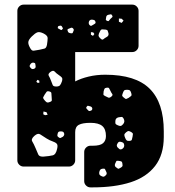

<svg xmlns="http://www.w3.org/2000/svg" viewBox="-20 -720 758 830"><path d="M82 0Q71 0 63 -8Q55 -16 55 -27V-673Q55 -684 63 -692Q71 -700 82 -700H552Q563 -700 571 -692Q579 -684 579 -673V-522Q579 -511 571 -503Q563 -495 552 -495H305V-368Q330 -381 363.5 -389Q397 -397 435 -397Q566 -397 627 -336.5Q688 -276 688 -153V-128Q688 -51 650.5 -2.5Q613 46 544.5 68Q476 90 381 90H371Q360 90 352 82Q344 74 344 63V-63Q344 -74 352 -82Q360 -90 371 -90H381Q413 -90 425.5 -101Q438 -112 438 -132Q438 -162 422 -175.5Q406 -189 371 -189Q337 -189 321 -180.5Q305 -172 305 -149V-27Q305 -16 297 -8Q289 0 278 0ZM465 -653Q462 -659 458 -658Q454 -657 448 -656Q440 -654 439 -646Q438 -640 437.5 -636Q437 -632 443 -630Q449 -627 451 -630.5Q453 -634 457 -638Q462 -643 465 -645.5Q468 -648 465 -653ZM506 -639 494 -640V-626L506 -621L514 -631ZM379 -635Q369 -636 365 -628Q361 -617 368 -611Q372 -607 375 -608.5Q378 -610 383 -613Q388 -616 391 -618Q394 -620 393 -625Q391 -631 388.5 -632.5Q386 -634 379 -635ZM248 -605Q245 -610 240 -609Q236 -608 233.5 -607.5Q231 -607 230 -603Q229 -598 231.5 -597Q234 -596 237 -594Q241 -592 243.5 -590.5Q246 -589 249 -593Q253 -596 251.5 -598.5Q250 -601 248 -605ZM295 -598Q290 -602 285 -599Q279 -596 275 -595Q271 -594 272 -588Q274 -581 277 -579Q280 -577 287 -576Q293 -575 294.5 -578.5Q296 -582 298 -587Q301 -592 295 -598ZM437 -592Q427 -593 421.5 -593Q416 -593 412 -584Q406 -573 406 -567Q406 -561 415 -553Q422 -546 427 -550.5Q432 -555 441 -560Q451 -565 449 -576Q447 -583 445.5 -587Q444 -591 437 -592ZM169 -575Q151 -584 141 -580Q131 -576 117 -562Q104 -549 102.5 -539Q101 -529 110 -513Q117 -499 126.5 -501Q136 -503 151 -505Q165 -508 172.5 -510Q180 -512 183 -526Q186 -545 186 -555.5Q186 -566 169 -575ZM383 -580 373 -581V-570L382 -565L388 -573ZM134 -434Q133 -440 132.5 -444Q132 -448 126 -449Q116 -451 110 -440Q107 -435 108.5 -432Q110 -429 114 -425Q119 -419 128 -423Q135 -426 134 -434ZM235 -395Q223 -403 216.5 -410.5Q210 -418 198 -409Q186 -400 191 -392Q196 -384 201 -370Q205 -358 208 -352Q211 -346 223 -346Q235 -346 239.5 -351.5Q244 -357 248 -369Q251 -380 247.5 -384.5Q244 -389 235 -395ZM150 -371 142 -375 137 -367 142 -362H150ZM457 -328Q454 -335 451.5 -338.5Q449 -342 442 -341Q434 -340 432 -336.5Q430 -333 428 -325Q427 -317 427 -312.5Q427 -308 434 -305Q443 -300 448.5 -298Q454 -296 462 -303Q469 -309 465 -314Q461 -319 457 -328ZM548 -315Q546 -324 542.5 -328Q539 -332 529 -332Q519 -332 516 -328Q513 -324 510 -315Q507 -308 509 -304.5Q511 -301 518 -296Q523 -291 526.5 -292.5Q530 -294 536 -297Q542 -302 546 -304.5Q550 -307 548 -315ZM203 -304Q203 -313 202 -318Q201 -323 192 -325Q184 -327 181 -322.5Q178 -318 173 -311Q169 -304 167 -300Q165 -296 170 -290Q176 -282 181 -278.5Q186 -275 195 -279Q205 -282 204 -288Q203 -294 203 -304ZM371 -260Q365 -261 361.5 -262.5Q358 -264 355 -259Q351 -254 353.5 -251.5Q356 -249 360 -244Q365 -238 371 -241Q379 -243 379 -250Q379 -257 371 -260ZM181 -235 168 -238 167 -226 175 -222 186 -224ZM514 -208Q510 -215 505.5 -214.5Q501 -214 493 -213Q480 -210 479 -199Q478 -191 479 -186.5Q480 -182 488 -179Q496 -175 501 -175.5Q506 -176 512 -183Q522 -194 514 -208ZM549 -148Q541 -153 536.5 -153.5Q532 -154 525 -148Q518 -142 517.5 -137.5Q517 -133 521 -124Q524 -116 528 -113Q532 -110 541 -111Q549 -112 550 -116.5Q551 -121 553 -129Q554 -136 554.5 -140Q555 -144 549 -148ZM257 -144Q255 -152 244 -152Q238 -152 235 -151Q232 -150 230 -145Q228 -138 228 -134Q228 -130 234 -126Q239 -122 242.5 -124Q246 -126 252 -129Q260 -136 257 -144ZM182 -121Q164 -132 154 -139Q144 -146 129 -133Q113 -119 119.5 -108.5Q126 -98 134 -79Q141 -62 145.5 -52Q150 -42 168 -43Q194 -45 208 -48.5Q222 -52 227 -77Q231 -93 225 -99Q219 -105 207 -109Q195 -113 182 -121ZM502 -107Q496 -108 493 -106Q490 -104 487 -98Q482 -90 489 -82Q494 -77 497 -75Q500 -73 506 -75Q518 -81 517 -93Q516 -100 513 -102.5Q510 -105 502 -107ZM490 -25Q484 -26 482.5 -22.5Q481 -19 478 -13Q474 -4 480 2Q486 6 489 8.5Q492 11 498 7Q506 3 508.5 -0.5Q511 -4 509 -13Q508 -21 503.5 -22.5Q499 -24 490 -25ZM439 22Q436 15 434 11.5Q432 8 425 9Q417 10 414 13Q411 16 409 24Q408 32 410.5 35.5Q413 39 420 42Q426 45 429.5 43.5Q433 42 438 37Q444 31 439 22Z"/></svg>

Font: Rubik Moonrocks
Style: Regular
Weight: 400
Designer: Hubert and Fischer, NaN
Foundry: Hubert and Fischer, NaN
Version: Version 2.200